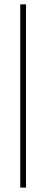

<svg xmlns="http://www.w3.org/2000/svg" viewBox="-20 -731 238 883"><path d="M99.6 -710.9V131.8H73.2V-710.9Z"/></svg>

Font: Battambang Thin
Style: Regular
Weight: 100
Designer: Danh Hong
Version: Version 8.002; ttfautohint (v1.8.3)